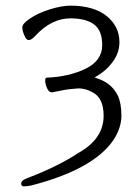

<svg xmlns="http://www.w3.org/2000/svg" viewBox="-20 -502 496 680"><path d="M325 -224Q375 -208 397 -164Q410 -137 410 -92Q410 -49 381 -5Q309 99 90 155Q77 158 64 158Q55 158 55 148Q55 136 79 128Q188 86 257 40Q347 -10 347 -92Q347 -155 308 -175Q283 -189 258 -189L236 -187Q216 -186 165 -175H164Q153 -175 147 -189Q140 -204 140 -217Q140 -227 146 -227Q223 -230 282 -258Q342 -287 342 -342Q342 -396 311 -417Q282 -437 230 -437Q162 -437 105 -375Q91 -360 82 -360Q73 -360 67 -375Q59 -392 59 -406Q59 -418 87 -437Q117 -457 158.5 -469.5Q200 -482 229 -482Q312 -482 358 -445Q403 -408 403 -353Q403 -313 377 -280Q356 -252 324 -233L315 -228ZM257 40H256Q257 40 257 40Z"/></svg>

Font: LXGW WenKai Light
Style: Regular
Weight: 300
Designer: LXGW / Fontworks Inc.
Foundry: LXGW / Fontworks Inc.
Version: Version 1.501; October 10, 2024